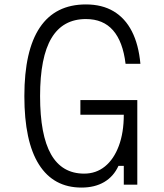

<svg xmlns="http://www.w3.org/2000/svg" viewBox="-20 -834 740 867"><path d="M348 13Q222 13 156 -91Q90 -195 90 -400Q90 -606 160 -710Q230 -814 368 -814Q441 -814 493 -783Q545 -752 575.5 -692.5Q606 -633 614 -546H547Q535 -646 490.5 -697Q446 -748 368 -748Q264 -748 212.5 -662Q161 -576 161 -400Q161 -224 210.5 -137Q260 -50 360 -50Q414 -50 454 -82.5Q494 -115 516.5 -175Q539 -235 539 -316H343V-382H600V0H539V-85H515Q493 -37 450.5 -12Q408 13 348 13Z"/></svg>

Font: Martian Mono SemiExpanded ExtraLight
Style: Regular
Weight: 250
Monospace: yes
Version: Version 0.930